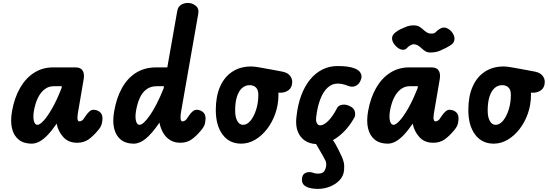

<svg xmlns="http://www.w3.org/2000/svg" viewBox="-20 -948 3638 1275"><path d="M190 6Q138 6 104.8 -20.2Q71.5 -46.5 59.8 -95.2Q48 -144 60 -210.5Q76 -299.5 113.5 -364.5Q151 -429.5 206.8 -465Q262.5 -500.5 332 -500.5H481.5Q516 -500.5 529 -478.8Q542 -457 535.5 -421L496.5 -193Q494.5 -179.5 494.2 -170Q494 -160.5 495.5 -154.2Q497 -148 499.8 -145Q502.5 -142 506.5 -142Q514.5 -142 521.5 -146Q528.5 -150 532 -154L553 -184Q563 -198.5 575.2 -208.8Q587.5 -219 600.5 -219Q624 -219 642.2 -204.8Q660.5 -190.5 660.5 -161.5Q660.5 -148 656.2 -127.5Q652 -107 630.5 -82Q598 -43 567 -21.5Q536 0 493 0Q434.5 0 401 -37Q367.5 -74 357 -122.5L356 -127Q324.5 -80.5 296.2 -51.2Q268 -22 242 -8Q216 6 190 6ZM229 -119Q244 -119 269.5 -146.5Q295 -174 326 -228Q357 -282 388 -361L391 -375.5H336Q302.5 -375.5 276 -355Q249.5 -334.5 231.5 -297.5Q213.5 -260.5 205 -210.5Q198.5 -169.5 205.2 -144.2Q212 -119 229 -119Z M868.5 6Q790 6 755.2 -52.2Q720.5 -110.5 738.5 -210.5Q754 -299.5 790.5 -364.5Q827 -429.5 883.8 -465Q940.5 -500.5 1017.5 -500.5H1091L1157 -874.5Q1162.5 -904.5 1183 -916.5Q1203.5 -928.5 1227 -928.5Q1256.5 -928.5 1279.8 -909.8Q1303 -891 1296.5 -856.5L1183 -209Q1179 -186 1178.8 -171Q1178.5 -156 1181.8 -149Q1185 -142 1191 -142Q1199 -142 1206 -146Q1213 -150 1216.5 -154L1237.5 -184Q1247.5 -198.5 1259.8 -208.8Q1272 -219 1285 -219Q1308.5 -219 1326.8 -204.8Q1345 -190.5 1345 -161.5Q1345 -148 1340.8 -127.5Q1336.5 -107 1315 -82Q1282.5 -43 1251.5 -21.5Q1220.5 0 1177.5 0Q1137.5 0 1109 -18.2Q1080.5 -36.5 1063.5 -66Q1046.5 -95.5 1040 -129L1039.5 -134Q987 -58.5 946.8 -26.2Q906.5 6 868.5 6ZM907 -119Q918.5 -119 935.8 -134.5Q953 -150 974.5 -180.8Q996 -211.5 1019.5 -256.8Q1043 -302 1066.5 -361L1069 -375.5H1021Q980.5 -375.5 952.8 -355Q925 -334.5 908.2 -297.5Q891.5 -260.5 883 -210.5Q876.5 -169.5 883.2 -144.2Q890 -119 907 -119Z M1581.5 6Q1503 6 1458 -54.5Q1413 -115 1413 -218Q1413 -308 1441.5 -372.8Q1470 -437.5 1522.8 -472Q1575.5 -506.5 1647.5 -506.5Q1661 -506.5 1679.5 -504Q1698 -501.5 1715.2 -498.2Q1732.5 -495 1740.5 -493.5Q1743.5 -493 1751 -491.8Q1758.5 -490.5 1782.2 -486.2Q1806 -482 1857 -472Q1888.5 -465.5 1904.5 -446.8Q1920.5 -428 1920.5 -404.5Q1920.5 -367.5 1896 -349Q1871.5 -330.5 1834.5 -332.5L1828.5 -333Q1829 -329.5 1829 -325.5Q1829 -321.5 1829 -317.5Q1829 -253.5 1808.8 -195.2Q1788.5 -137 1753.8 -91.8Q1719 -46.5 1674.5 -20.2Q1630 6 1581.5 6ZM1594 -119Q1621 -119 1644 -147Q1667 -175 1681.2 -220.5Q1695.5 -266 1695.5 -318.5Q1695.5 -351 1679.8 -366.8Q1664 -382.5 1637.5 -382.5Q1608.5 -382.5 1586.8 -362.8Q1565 -343 1553.2 -305.2Q1541.5 -267.5 1541.5 -214Q1541.5 -170 1555.8 -144.5Q1570 -119 1594 -119Z M2091.5 9Q2016 9 1977.2 -40Q1938.5 -89 1948.5 -172Q1957 -250.5 1980 -313Q2003 -375.5 2038.8 -419.2Q2074.5 -463 2120.8 -486.2Q2167 -509.5 2221.5 -509.5Q2259.5 -509.5 2288.5 -505.5Q2317.5 -501.5 2340.5 -491.5Q2350 -488 2362 -478.2Q2374 -468.5 2379.2 -451.8Q2384.5 -435 2373 -410Q2361.5 -385.5 2339.5 -376.5Q2317.5 -367.5 2292.5 -377.5Q2272.5 -385.5 2255 -389.2Q2237.5 -393 2221.5 -393Q2185 -393 2155.8 -366.2Q2126.5 -339.5 2107 -289.2Q2087.5 -239 2079.5 -168.5Q2076.5 -145.5 2084.2 -130.5Q2092 -115.5 2106 -115.5Q2130.5 -115.5 2160.8 -146.2Q2191 -177 2219 -231.5Q2227 -247.5 2251.8 -252.2Q2276.5 -257 2304.5 -242.5Q2332.5 -229 2336.8 -205.2Q2341 -181.5 2334.5 -170Q2289 -87 2224 -39Q2159 9 2091.5 9Z M2090.5 306.5Q2065 306.5 2040.8 301.2Q2016.5 296 2000.8 282.8Q1985 269.5 1985 245.5Q1985.5 218 1999.2 206.5Q2013 195 2033 195Q2050.5 195 2061.5 200Q2072.5 205 2090.5 205Q2121.5 205 2132.2 189.8Q2143 174.5 2145.5 156Q2149 133 2139.2 114.5Q2129.5 96 2121 81Q2103.5 51 2087 22.5Q2070.5 -6 2056 -33Q2045 -53 2060 -68.2Q2075 -83.5 2094 -83.5Q2116 -83.5 2129.2 -76.8Q2142.5 -70 2156.5 -57Q2172.5 -41.5 2184.5 -26Q2196.5 -10.5 2205.8 5.5Q2215 21.5 2223.5 38.5Q2238 67.5 2248 88.5Q2258 109.5 2262.8 130.5Q2267.5 151.5 2265 180.5Q2262 219.5 2235.8 247.8Q2209.5 276 2170.8 291.2Q2132 306.5 2090.5 306.5Z M2554.5 6Q2502.5 6 2469.2 -20.2Q2436 -46.5 2424.2 -95.2Q2412.5 -144 2424.5 -210.5Q2440.5 -299.5 2478 -364.5Q2515.5 -429.5 2571.2 -465Q2627 -500.5 2696.5 -500.5H2846Q2880.5 -500.5 2893.5 -478.8Q2906.5 -457 2900 -421L2861 -193Q2859 -179.5 2858.8 -170Q2858.5 -160.5 2860 -154.2Q2861.5 -148 2864.2 -145Q2867 -142 2871 -142Q2879 -142 2886 -146Q2893 -150 2896.5 -154L2917.5 -184Q2927.5 -198.5 2939.8 -208.8Q2952 -219 2965 -219Q2988.5 -219 3006.8 -204.8Q3025 -190.5 3025 -161.5Q3025 -148 3020.8 -127.5Q3016.5 -107 2995 -82Q2962.5 -43 2931.5 -21.5Q2900.5 0 2857.5 0Q2799 0 2765.5 -37Q2732 -74 2721.5 -122.5L2720.5 -127Q2689 -80.5 2660.8 -51.2Q2632.5 -22 2606.5 -8Q2580.5 6 2554.5 6ZM2593.5 -119Q2608.5 -119 2634 -146.5Q2659.5 -174 2690.5 -228Q2721.5 -282 2752.5 -361L2755.5 -375.5H2700.5Q2667 -375.5 2640.5 -355Q2614 -334.5 2596 -297.5Q2578 -260.5 2569.5 -210.5Q2563 -169.5 2569.8 -144.2Q2576.5 -119 2593.5 -119Z M2837 -599.5Q2818 -599.5 2804.8 -607.8Q2791.5 -616 2780.2 -626.8Q2769 -637.5 2756 -645.8Q2743 -654 2724.5 -654Q2717.5 -654 2705 -647.2Q2692.5 -640.5 2684 -630.5Q2671.5 -616 2654.2 -617.5Q2637 -619 2621 -630.8Q2605 -642.5 2594.2 -659.8Q2583.5 -677 2583.5 -694Q2583.5 -714.5 2603 -730.5Q2622.5 -746.5 2640.5 -754.5Q2655.5 -761.5 2677.8 -770.5Q2700 -779.5 2727.5 -779.5Q2749.5 -779.5 2763.8 -771.2Q2778 -763 2789.5 -752.2Q2801 -741.5 2814 -733.2Q2827 -725 2845.5 -725Q2865 -725 2873.2 -734.5Q2881.5 -744 2898.5 -755Q2922 -771 2945 -762Q2968 -753 2983 -732.2Q2998 -711.5 2998 -692Q2998 -671 2985 -658.2Q2972 -645.5 2941 -629.5Q2924.5 -621 2899.2 -610.2Q2874 -599.5 2837 -599.5Z M3258.5 6Q3180 6 3135 -54.5Q3090 -115 3090 -218Q3090 -308 3118.5 -372.8Q3147 -437.5 3199.8 -472Q3252.5 -506.5 3324.5 -506.5Q3338 -506.5 3356.5 -504Q3375 -501.5 3392.2 -498.2Q3409.5 -495 3417.5 -493.5Q3420.5 -493 3428 -491.8Q3435.5 -490.5 3459.2 -486.2Q3483 -482 3534 -472Q3565.5 -465.5 3581.5 -446.8Q3597.5 -428 3597.5 -404.5Q3597.5 -367.5 3573 -349Q3548.5 -330.5 3511.5 -332.5L3505.5 -333Q3506 -329.5 3506 -325.5Q3506 -321.5 3506 -317.5Q3506 -253.5 3485.8 -195.2Q3465.5 -137 3430.8 -91.8Q3396 -46.5 3351.5 -20.2Q3307 6 3258.5 6ZM3271 -119Q3298 -119 3321 -147Q3344 -175 3358.2 -220.5Q3372.5 -266 3372.5 -318.5Q3372.5 -351 3356.8 -366.8Q3341 -382.5 3314.5 -382.5Q3285.5 -382.5 3263.8 -362.8Q3242 -343 3230.2 -305.2Q3218.5 -267.5 3218.5 -214Q3218.5 -170 3232.8 -144.5Q3247 -119 3271 -119Z"/></svg>

Font: Edu AU VIC WA NT Pre
Style: Bold
Weight: 700
Designer: Tina and Corey Anderson, Eben Sorkin, Mirko Velimirovic
Foundry: Google for Education
Version: Version 1.001